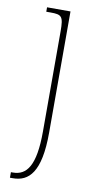

<svg xmlns="http://www.w3.org/2000/svg" viewBox="-89 -576 435 855"><g transform="rotate(10 129.0 -148.0)"><path d="M21 240H34C106 240 158 192 158 12V-536H52V-516H72C122 -516 130 -509 130 -441V12C130 167 92 215 30 215H21Z"/></g></svg>

Font: Noto Serif Armenian SemiCondensed Thin
Style: Regular
Weight: 100
Width: 4
Designer: Monotype Design Team
Foundry: Monotype Imaging Inc.
Version: Version 2.008